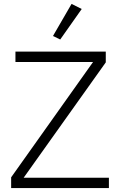

<svg xmlns="http://www.w3.org/2000/svg" viewBox="-20 -962 610 982"><path d="M398 -916 288 -760 251 -778 346 -942ZM537 -53V0H37V-55L456 -645H59V-698H521V-643L101 -53Z"/></svg>

Font: IBM Plex Sans Light
Style: Regular
Weight: 300
Designer: Mike Abbink, Paul van der Laan, Pieter van Rosmalen
Foundry: Bold Monday
Version: Version 3.0